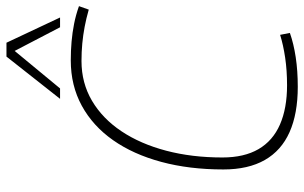

<svg xmlns="http://www.w3.org/2000/svg" viewBox="-198 -756 964 609"><g transform="rotate(-90 284.5 -452.0)"><path d="M313 10Q228 10 169.5 -16Q111 -42 81 -94.5Q51 -147 51 -226Q51 -334 75 -423Q99 -512 144 -576Q189 -640 253 -675Q317 -710 397 -710Q428 -710 456.5 -707.5Q485 -705 513 -699.5Q541 -694 569 -684L558 -653Q530 -661 503.5 -666Q477 -671 450.5 -673.5Q424 -676 395 -676Q325 -676 268.5 -642.5Q212 -609 172 -549Q132 -489 110.5 -407.5Q89 -326 89 -229Q89 -160 115.5 -114.5Q142 -69 193.5 -46.5Q245 -24 318 -24Q365 -24 405.5 -30Q446 -36 478 -46L484 -15Q450 -3 407 3.5Q364 10 313 10ZM275 -744 409 -914H453L533 -744H502L427 -888L308 -744Z"/></g></svg>

Font: Georama ExtraCondensed Thin ExtraLight
Style: Italic
Weight: 250
Italic angle: -9°
Version: Version 1.001